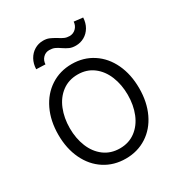

<svg xmlns="http://www.w3.org/2000/svg" viewBox="-172 -836 904 966"><g transform="rotate(-30 280.0 -353.5)"><path d="M44.9 -262.7Q44.9 -343.3 74.7 -405.8Q104.5 -468.3 158.2 -503.2Q211.9 -538.1 280.3 -538.1Q348.6 -538.1 402.1 -503.2Q455.6 -468.3 485.1 -405.8Q514.6 -343.3 514.6 -262.7Q514.6 -182.6 485.1 -120.4Q455.6 -58.1 402.1 -23.7Q348.6 10.7 280.3 10.7Q211.4 10.7 158 -23.7Q104.5 -58.1 74.7 -120.4Q44.9 -182.6 44.9 -262.7ZM448.2 -262.7Q448.2 -321.8 428.5 -370.8Q408.7 -419.9 370.6 -448.7Q332.5 -477.5 280.3 -477.5Q227.5 -477.5 189.2 -448.7Q150.9 -419.9 131.1 -370.8Q111.3 -321.8 111.3 -262.7Q111.3 -203.6 131.1 -154.8Q150.9 -106 189.2 -77.4Q227.5 -48.8 280.3 -48.8Q332.5 -48.8 370.6 -77.4Q408.7 -106 428.5 -154.8Q448.2 -203.6 448.2 -262.7ZM214.8 -711.9Q234.4 -711.9 249 -705.8Q263.7 -699.7 284.2 -687.5Q300.8 -676.3 314 -670.7Q327.1 -665 342.8 -665Q364.3 -665 379.6 -679.9Q395 -694.8 396.5 -717.8L448.2 -711.9Q446.8 -681.2 432.9 -657.2Q418.9 -633.3 396.2 -620.4Q373.5 -607.4 346.7 -607.4Q325.2 -607.4 310.5 -613.8Q295.9 -620.1 277.3 -632.8Q261.7 -644 248.5 -649.7Q235.4 -655.3 217.8 -655.3Q196.3 -655.3 181.6 -640.1Q167 -625 166 -602.5L113.3 -604.5Q114.3 -635.7 127.9 -660.2Q141.6 -684.6 164.3 -698.2Q187 -711.9 214.8 -711.9Z"/></g></svg>

Font: Pretendard Std Light
Style: Regular
Weight: 300
Designer: Base glyphs from Inter by Rasmus Andersson; Hangeul glyphs from Noto Sans CJK(Source Han Sans) by Jang Soo-young and Kan
Foundry: Kil Hyung-jin
Version: Version 1.309